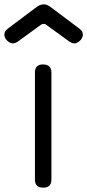

<svg xmlns="http://www.w3.org/2000/svg" viewBox="-89 -865 402 885"><path d="M72 -37C72 -12 85 0 110 0C135 0 148 -12 148 -37V-531C148 -556 134 -568 109 -568C85 -568 72 -556 72 -531ZM100 -751C104 -754 108 -755 112 -755C116 -755 121 -754 125 -750L219 -682C229 -674 241 -665 254 -665C259 -665 263 -666 268 -669C284 -678 293 -692 293 -706C293 -711 291 -716 289 -721C287 -723 280 -731 277 -733L141 -835C133 -840 125 -845 113 -845C103 -845 92 -841 83 -835L-53 -733C-56 -731 -63 -723 -65 -721C-67 -716 -69 -711 -69 -706C-69 -692 -60 -678 -44 -669C-39 -666 -35 -665 -30 -665C-17 -665 -5 -674 5 -682Z"/></svg>

Font: Numismatica Pro
Style: Regular
Weight: 400
Designer: Chris Hopkins
Foundry: Edward C. D. Hopkins
Version: Version 2.19D